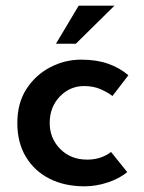

<svg xmlns="http://www.w3.org/2000/svg" viewBox="-20 -645 506 676"><path d="M428 -39Q400 -16 359 -2.5Q318 11 278 11Q207 11 154 -16Q101 -43 71 -93Q41 -143 41 -212Q41 -282 73 -331.5Q105 -381 156.5 -408Q208 -435 266 -435Q320 -435 361 -420.5Q402 -406 432 -380L376 -307Q359 -320 334 -331Q309 -342 276 -342Q226 -342 190.5 -305Q155 -268 155 -212Q155 -158 192 -120.5Q229 -83 287 -83Q336 -83 371 -110ZM383 -625 247 -491H177L257 -625Z"/></svg>

Font: Reem Kufi Medium
Style: Regular
Weight: 500
Designer: Khaled Hosny
Version: Version 1.001